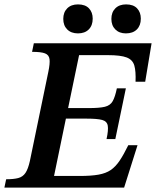

<svg xmlns="http://www.w3.org/2000/svg" viewBox="-37 -854 710 874"><path d="M528 0H-17L-9 -38Q25 -38 46 -43.5Q67 -49 79 -67Q91 -85 99 -121L183 -527Q191 -565 188.5 -584.5Q186 -604 168 -611Q150 -618 109 -618L117 -657H653L624 -482H580Q582 -529 574.5 -555.5Q567 -582 539.5 -592.5Q512 -603 455 -603H323L273 -362H368Q416 -362 440.5 -368Q465 -374 476 -393.5Q487 -413 495 -452H536L488 -221H448Q457 -262 453.5 -282Q450 -302 428 -308Q406 -314 358 -314H263L209 -53H326Q378 -53 411.5 -59Q445 -65 467 -80Q489 -95 507.5 -122.5Q526 -150 547 -193H589ZM536 -702Q506 -702 488 -720Q470 -738 470 -768Q470 -798 488 -816Q506 -834 537 -834Q570 -834 587 -816Q604 -798 604 -769Q604 -738 586 -720Q568 -702 536 -702ZM318 -702Q287 -702 269 -720Q251 -738 251 -768Q251 -798 269 -816Q287 -834 318 -834Q351 -834 368 -816Q385 -798 385 -769Q385 -738 367 -720Q349 -702 318 -702Z"/></svg>

Font: STIX Two Text SemiBold
Style: Italic
Weight: 600
Italic angle: -12°
Designer: Ross Mills, John Hudson & Paul Hanslow, Tiro Typeworks Ltd; with prior portions MicroPress Inc. and Coen Hoffman, Elsevi
Foundry: Tiro Typeworks Ltd
Version: Version 2.13 b171